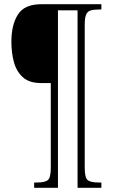

<svg xmlns="http://www.w3.org/2000/svg" viewBox="-20 -780 544 911"><path d="M142 111V86H154Q193 86 207 74.5Q221 63 221 16V-386H174Q119 -386 88.5 -413.5Q58 -441 46 -485.5Q34 -530 34 -582Q34 -662 65 -711Q96 -760 176 -760H461V-735H452Q426 -735 410.5 -730.5Q395 -726 388.5 -710.5Q382 -695 382 -661V15Q382 63 396 74.5Q410 86 450 86H461V111H348V-731H255V111Z"/></svg>

Font: Noto Serif Condensed ExtraLight
Style: Regular
Weight: 200
Width: 3
Designer: Monotype Design Team
Foundry: Monotype Imaging Inc.
Version: Version 2.013; ttfautohint (v1.8.4.7-5d5b)